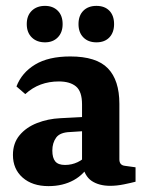

<svg xmlns="http://www.w3.org/2000/svg" viewBox="-20 -625 495 653"><path d="M145 8Q90 8 57 -21Q24 -50 24 -98Q24 -138 46.5 -165Q69 -192 106 -206.5Q143 -221 185 -223L280 -228V-180L219 -176Q184 -175 171 -157Q158 -139 158 -113Q158 -88 168 -76Q178 -64 201 -64Q224 -64 244 -73.5Q264 -83 277 -99L287 -71Q268 -33 231 -12.5Q194 8 145 8ZM36 -331Q54 -378 99.5 -405.5Q145 -433 219 -433Q308 -433 347 -392.5Q386 -352 386 -272V-83Q386 -63 405 -61L441 -56V-7Q426 -3 401.5 2Q377 7 355 7Q317 7 292 -9.5Q267 -26 259 -69V-270Q259 -314 238.5 -331Q218 -348 180 -348Q147 -348 118.5 -337.5Q90 -327 66 -305ZM193 -543Q193 -514.6 176.5 -497.8Q160 -481 133.2 -481Q105 -481 88 -497.8Q71 -514.6 71 -543Q71 -572 88.1 -588.5Q105.3 -605 133 -605Q160 -605 176.5 -588.5Q193 -572 193 -543ZM368 -543Q368 -514.6 352 -497.8Q336 -481 308 -481Q280 -481 263.5 -497.8Q247 -514.6 247 -543Q247 -572 263.5 -588.5Q280 -605 308 -605Q336 -605 352 -588.5Q368 -572 368 -543Z"/></svg>

Font: Yrsa
Style: Regular
Weight: 400
Designer: Anna Giedrys (Yrsa+Rasa design), David Brezina (Yrsa art-direction, Rasa art-direction, design)
Foundry: Rosetta Type Foundry
Version: Version 2.004